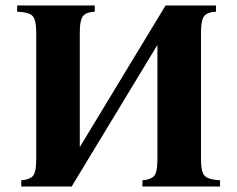

<svg xmlns="http://www.w3.org/2000/svg" viewBox="-20 -685 871 705"><path d="M58 0V-23Q87 -25 100 -38Q113 -51 113 -100V-565Q113 -614 98.5 -627.5Q84 -641 43 -642V-665H328V-642Q299 -641 286 -627.5Q273 -614 273 -565V-145L588 -665H773V-642Q744 -641 731 -627.5Q718 -614 718 -565V-100Q718 -51 733 -38Q748 -25 788 -23V0H503V-23Q532 -25 545 -38Q558 -51 558 -100V-520L243 0Z"/></svg>

Font: Bona Nova
Style: Bold
Weight: 700
Designer: Mateusz Machalski
Foundry: Capitalics
Version: Version 4.001; ttfautohint (v1.8.3)